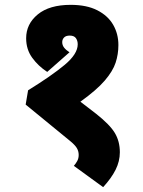

<svg xmlns="http://www.w3.org/2000/svg" viewBox="-20 -652 590 793"><path d="M272 -632Q338 -632 382 -609.5Q426 -587 447.5 -549.5Q469 -512 469 -466Q469 -428 457.5 -393Q446 -358 412.5 -319Q379 -280 312 -232L377 -182Q434 -137 454.5 -102.5Q475 -68 475 -23Q475 14 457.5 49Q440 84 406 121L285 33Q293 24 299 13Q305 2 305 -12Q305 -28 297 -41Q289 -54 268 -71L86 -220L96 -279Q193 -339 247 -384Q301 -429 301 -469Q301 -484 293.5 -494.5Q286 -505 268 -505Q252 -505 244.5 -497Q237 -489 237 -478Q237 -465 245 -455Q253 -445 267 -436L175 -355Q138 -379 113 -413.5Q88 -448 88 -494Q88 -553 136 -592.5Q184 -632 272 -632Z"/></svg>

Font: Noto Sans SemiCondensed Black
Style: Regular
Weight: 900
Width: 4
Designer: Monotype Design Team
Foundry: Monotype Imaging Inc.
Version: Version 2.013; ttfautohint (v1.8.4.7-5d5b)